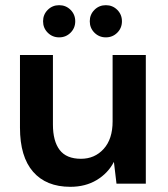

<svg xmlns="http://www.w3.org/2000/svg" viewBox="-20 -708 648 740"><path d="M251 12Q158 12 107.5 -46Q57 -104 57 -216V-496H184V-228Q184 -164 210 -130Q236 -96 292 -96Q345 -96 379.5 -134Q414 -172 414 -240V-496H542V0H429L419 -84Q396 -40 352.5 -14Q309 12 251 12ZM388 -564Q362 -564 344 -582Q326 -600 326 -626Q326 -652 344 -670Q362 -688 388 -688Q414 -688 432 -670Q450 -652 450 -626Q450 -600 432 -582Q414 -564 388 -564ZM208 -564Q182 -564 164 -582Q146 -600 146 -626Q146 -652 164 -670Q182 -688 208 -688Q234 -688 252 -670Q270 -652 270 -626Q270 -600 252 -582Q234 -564 208 -564Z"/></svg>

Font: Firefly Display
Style: Bold
Weight: 700
Designer: Colophon Foundry, Jonny Pinhorn
Foundry: Colophon Foundry
Version: Version 1.200; ttfautohint (v1.8.3)